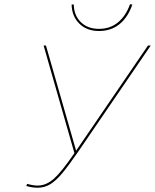

<svg xmlns="http://www.w3.org/2000/svg" viewBox="-20 -871 725 898"><path d="M315 -850H325Q326 -799 358 -767.5Q390 -736 443 -736Q495 -736 532 -766.5Q569 -797 588 -851L599 -850Q579 -791 539.5 -758.5Q500 -726 443 -726Q386 -726 351 -760.5Q316 -795 315 -850ZM685 -658 344 -159Q299 -94 270 -59.5Q241 -25 214.5 -9Q188 7 156 7Q131 7 103 -1L107 -11Q136 -3 156 -3Q196 -3 232.5 -35.5Q269 -68 328 -155L184 -658H195L336 -166L672 -658Z"/></svg>

Font: Ysabeau Infant Hairline
Style: Italic
Weight: 100
Italic angle: -12°
Designer: Christian Thalmann (Catharsis Fonts)
Version: Version 0.003